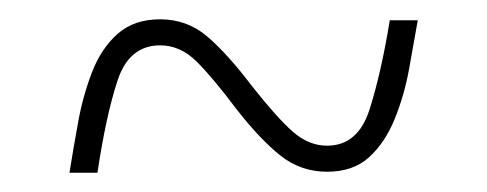

<svg xmlns="http://www.w3.org/2000/svg" viewBox="-20 -456 505 199"><path d="M52 -277Q56 -302 61 -329.5Q66 -357 75.5 -381.5Q85 -406 102 -421Q119 -436 146 -436Q174 -436 195 -418Q216 -400 241 -367Q267 -334 283.5 -319.5Q300 -305 319 -305Q351 -305 363 -342.5Q375 -380 384 -435H413Q409 -412 404 -384.5Q399 -357 389 -332.5Q379 -308 362.5 -293Q346 -278 319 -278Q292 -278 271 -294.5Q250 -311 225 -343Q201 -375 184 -392Q167 -409 146 -409Q114 -409 102 -373Q90 -337 81 -277Z"/></svg>

Font: Noto Serif Armenian Condensed Thin
Style: Regular
Weight: 100
Width: 3
Designer: Monotype Design Team
Foundry: Monotype Imaging Inc.
Version: Version 2.008; ttfautohint (v1.8.4.7-5d5b)